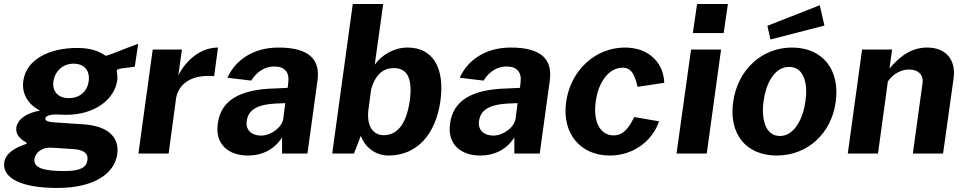

<svg xmlns="http://www.w3.org/2000/svg" viewBox="-48 -762 4794 953"><path d="M236 171C416 171 520 102 534 3C545 -76 495 -136 366 -145C322 -148 282 -150 262 -152C204 -155 176 -157 177 -174C179 -184 191 -192 225 -194C239 -193 265 -192 278 -192C432 -192 522 -276 534 -363C536 -378 534 -392 533 -400C529 -413 533 -419 552 -422C574 -425 596 -427 621 -431L638 -545C602 -532 552 -512 511 -496C501 -493 478 -483 475 -486C442 -508 404 -524 334 -524C198 -524 82 -467 68 -362C59 -305 84 -247 151 -213C77 -201 39 -166 33 -129C29 -96 50 -73 79 -57C87 -53 87 -49 78 -46C22 -27 -20 0 -27 45C-37 118 50 171 236 171ZM294 -275C240 -275 211 -308 217 -358C225 -409 264 -446 317 -446C372 -446 400 -409 392 -358C385 -308 348 -275 294 -275ZM272 87C167 87 117 71 123 27C127 -3 159 -32 207 -29L318 -22C369 -18 391 1 386 32C382 68 353 87 272 87Z M639 0H789L826 -274C835 -333 888 -395 1015 -384L1034 -526C948 -526 876 -464 837 -388L855 -516H710Z M1183 10C1253 10 1314 -20 1352 -80V0H1478L1528 -363C1541 -462 1493 -526 1334 -526C1214 -526 1122 -468 1081 -376L1199 -362C1232 -414 1274 -432 1314 -432C1365 -432 1389 -403 1383 -354L1380 -326L1319 -323C1137 -319 1048 -261 1033 -149C1018 -47 1085 10 1183 10ZM1247 -89C1202 -89 1169 -116 1177 -163C1186 -229 1252 -244 1319 -248L1368 -250L1358 -172C1351 -129 1297 -89 1247 -89Z M1881 10C2021 10 2115 -95 2138 -261C2160 -419 2105 -526 1975 -526C1908 -526 1847 -490 1812 -441L1854 -742H1703L1601 0H1709L1743 -88C1759 -41 1807 10 1881 10ZM1857 -91C1804 -91 1770 -136 1781 -220L1794 -318C1816 -395 1856 -424 1907 -424C1967 -424 2002 -383 1986 -263C1968 -136 1917 -91 1857 -91Z M2336 10C2406 10 2467 -20 2505 -80V0H2631L2681 -363C2694 -462 2646 -526 2487 -526C2367 -526 2275 -468 2234 -376L2352 -362C2385 -414 2427 -432 2467 -432C2518 -432 2542 -403 2536 -354L2533 -326L2472 -323C2290 -319 2201 -261 2186 -149C2171 -47 2238 10 2336 10ZM2400 -89C2355 -89 2322 -116 2330 -163C2339 -229 2405 -244 2472 -248L2521 -250L2511 -172C2504 -129 2450 -89 2400 -89Z M3054 -526C2909 -526 2785 -416 2762 -256C2740 -97 2835 10 2979 10C3104 10 3195 -72 3223 -160L3100 -181C3079 -139 3052 -90 2998 -90C2931 -90 2895 -157 2909 -258C2922 -356 2975 -426 3042 -426C3094 -426 3104 -377 3117 -331L3249 -351C3247 -440 3182 -526 3054 -526Z M3565 -742H3412L3391 -598H3544ZM3531 -516H3382L3310 0H3460Z M4021 -736 3761 -634 3776 -566 4044 -635ZM3807 10C3961 10 4079 -100 4100 -256C4122 -413 4038 -526 3883 -526C3735 -526 3613 -417 3591 -255C3569 -99 3654 10 3807 10ZM3823 -87C3745 -87 3731 -183 3742 -261C3753 -340 3792 -430 3869 -430C3946 -430 3962 -340 3950 -261C3940 -182 3899 -87 3823 -87Z M4160 0H4310L4359 -358C4385 -396 4425 -417 4465 -417C4509 -417 4537 -391 4531 -349L4483 0H4633L4685 -372C4698 -466 4647 -526 4554 -526C4483 -526 4424 -490 4367 -422L4380 -516H4231Z"/></svg>

Font: United Sans
Style: Bold Italic
Weight: 700
Italic angle: -8°
Designer: Pablo Impallari, Rodrigo Fuenzalida (Modified by Dan O. Williams)
Version: Version 1.000;PS 001.000;hotconv 1.0.88;makeotf.lib2.5.64775